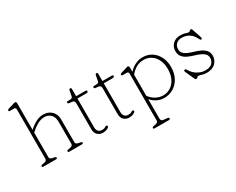

<svg xmlns="http://www.w3.org/2000/svg" viewBox="-119 -1243 2452 1992"><g transform="rotate(-30 1107.0 -246.5)"><path d="M162.5 -706V-386.5Q207 -426.5 250 -448.2Q293 -470 334 -470Q394.5 -470 434 -432.8Q473.5 -395.5 473.5 -334V-61Q473.5 -36.5 502.5 -31L527.5 -26Q546.5 -22 546.5 -12Q546.5 0 529.5 0H381.5Q364.5 0 364.5 -12Q364.5 -22 383.5 -26L409.5 -31Q438.5 -36.5 438.5 -61V-324Q438.5 -381 408.5 -411Q378.5 -441 330 -441Q297 -441 257.8 -422Q218.5 -403 173.5 -363L162.5 -353V-61Q162.5 -36.5 191.5 -31L216.5 -26Q235.5 -22 235.5 -12Q235.5 0 218.5 0H70.5Q53.5 0 53.5 -12Q53.5 -22 72.5 -26L98.5 -31Q127.5 -36.5 127.5 -61V-650Q127.5 -674 106.5 -674H59.5Q43.5 -674 43.5 -686Q43.5 -696 59.5 -701L114.5 -717Q122 -719.5 130.5 -722.8Q139 -726 143.5 -726Q162.5 -726 162.5 -706Z M663.5 -433.5 628.5 -437Q614.5 -438.5 614.5 -451.5Q614.5 -463 629 -463H652.5Q668.5 -463 677 -468.2Q685.5 -473.5 688 -488L699.5 -549Q702.5 -565 715.5 -565Q728.5 -565 728.5 -549V-463H839.5Q856.5 -463 856.5 -450.5Q856.5 -435.5 830.5 -435.5H728.5V-89Q728.5 -59 744.5 -42Q760.5 -25 786.5 -25Q813 -25 825.5 -33.5Q838 -42 845.5 -42Q851.5 -42 855.5 -37.2Q859.5 -32.5 856.5 -24Q853 -14.5 831.8 -4.8Q810.5 5 782.5 5Q744.5 5 719 -18.8Q693.5 -42.5 693.5 -89V-396.5Q693.5 -411.5 686.8 -421.8Q680 -432 663.5 -433.5Z M978.5 -433.5 943.5 -437Q929.5 -438.5 929.5 -451.5Q929.5 -463 944 -463H967.5Q983.5 -463 992 -468.2Q1000.5 -473.5 1003 -488L1014.5 -549Q1017.5 -565 1030.5 -565Q1043.5 -565 1043.5 -549V-463H1154.5Q1171.5 -463 1171.5 -450.5Q1171.5 -435.5 1145.5 -435.5H1043.5V-89Q1043.5 -59 1059.5 -42Q1075.5 -25 1101.5 -25Q1128 -25 1140.5 -33.5Q1153 -42 1160.5 -42Q1166.5 -42 1170.5 -37.2Q1174.5 -32.5 1171.5 -24Q1168 -14.5 1146.8 -4.8Q1125.5 5 1097.5 5Q1059.5 5 1034 -18.8Q1008.5 -42.5 1008.5 -89V-396.5Q1008.5 -411.5 1001.8 -421.8Q995 -432 978.5 -433.5Z M1361 -443V-390.5Q1394 -427.5 1437.2 -448.2Q1480.5 -469 1525.5 -469Q1587 -469 1634 -438.5Q1681 -408 1707.2 -355.2Q1733.5 -302.5 1733.5 -234.5Q1733.5 -159 1703.5 -104Q1673.5 -49 1623.8 -19.2Q1574 10.5 1513.5 10.5Q1469.5 10.5 1429.5 -9.2Q1389.5 -29 1361 -62.5V172Q1361 199 1390 202L1435 207Q1454 209.5 1454 221Q1454 233 1437 233H1269Q1252 233 1252 221Q1252 211 1271 207L1297 202Q1326 196.5 1326 172V-387Q1326 -411 1305 -411H1258Q1242 -411 1242 -423Q1242 -433 1258 -438L1313 -454Q1320.5 -456.5 1329 -459.8Q1337.5 -463 1342 -463Q1361 -463 1361 -443ZM1520 -440Q1472 -440 1432 -417.2Q1392 -394.5 1361 -355.5V-102.5Q1391 -62 1431.8 -40Q1472.5 -18 1516.5 -18Q1566 -18 1606.2 -43.8Q1646.5 -69.5 1670.2 -117.5Q1694 -165.5 1694 -233Q1694 -296.5 1671.5 -343Q1649 -389.5 1609.8 -414.8Q1570.5 -440 1520 -440Z M1978.5 -441Q1938.5 -441 1913.2 -417.5Q1888 -394 1888 -357Q1888 -325.5 1905.8 -306Q1923.5 -286.5 1953.2 -273.8Q1983 -261 2019.5 -250.5Q2054.5 -240.5 2088.5 -225Q2122.5 -209.5 2144.8 -184.2Q2167 -159 2167 -119Q2167 -69 2130.5 -32Q2094 5 2024 5Q1993.5 5 1969.5 -3.5Q1945.5 -12 1932 -12Q1921 -12 1915 -3Q1909 6 1899 6Q1888 6 1882 -9L1835 -114Q1825 -135.5 1842 -139Q1851.5 -140.5 1860 -127Q1891 -74 1936.5 -49Q1982 -24 2024 -24Q2081.5 -24 2106.8 -49.8Q2132 -75.5 2132 -114Q2132 -143.5 2112.5 -162.8Q2093 -182 2061.8 -195Q2030.5 -208 1996 -218Q1961 -228.5 1928.2 -243.8Q1895.5 -259 1874.5 -285.2Q1853.5 -311.5 1853.5 -354Q1853.5 -401.5 1887 -435.8Q1920.5 -470 1980 -470Q2014 -470 2036.5 -461.5Q2059 -453 2073 -453Q2083.5 -453 2089.8 -461.5Q2096 -470 2103 -470Q2114 -470 2117 -461L2152 -360Q2156 -349 2157.5 -337.2Q2159 -325.5 2149 -323Q2138 -320.5 2126 -346Q2104.5 -391.5 2066.8 -416.2Q2029 -441 1978.5 -441Z"/></g></svg>

Font: Fraunces 9pt SuperSoft Thin
Style: Regular
Weight: 100
Version: Version 1.000;[b76b70a41]